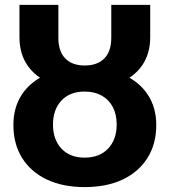

<svg xmlns="http://www.w3.org/2000/svg" viewBox="-20 -762 700 792"><path d="M329.3 9.8Q239.4 9.8 173.4 -21.4Q107.4 -52.6 71.3 -110.2Q35.3 -167.8 35.3 -246.6Q35.3 -319.3 70.4 -372.4Q105.6 -425.5 171.5 -454.9Q237.3 -484.3 329.2 -484.3Q421.5 -484.3 487.6 -454.9Q553.7 -425.5 589.2 -372.1Q624.6 -318.7 624.6 -246.4Q624.6 -168 588.3 -110.3Q551.9 -52.6 485.8 -21.4Q419.7 9.8 329.3 9.8ZM329.1 -111.8Q390.7 -111.8 426 -149.1Q461.3 -186.5 461.3 -248.5Q461.3 -290 445.4 -320.3Q429.6 -350.7 399.9 -367.5Q370.2 -384.3 329.3 -384.3Q268 -384.3 233.3 -347.1Q198.6 -310 198.6 -248.2Q198.6 -186.5 233.3 -149.1Q268 -111.8 329.1 -111.8ZM329.3 -395Q246 -395 185.8 -420Q125.6 -445 92.9 -492.9Q60.3 -540.8 60.3 -608.9V-742H220.8V-605.9Q220.8 -550.1 249.3 -520.9Q277.8 -491.8 329.4 -491.8Q381.5 -491.8 410.3 -520.9Q439 -550.1 439 -605.9V-742H599.6V-608.9Q599.6 -540.8 566.9 -493Q534.1 -445.2 473.6 -420.1Q413.1 -395 329.3 -395Z"/></svg>

Font: Montserrat Thin
Style: Regular
Weight: 100
Designer: Julieta Ulanovsky
Foundry: Julieta Ulanovsky
Version: Version 9.000